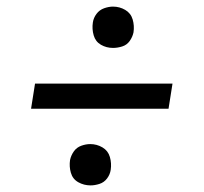

<svg xmlns="http://www.w3.org/2000/svg" viewBox="-20 -631 616 581"><path d="M322 -486Q336 -486 350 -490.5Q364 -495 372.5 -507Q381 -519 384 -533Q387 -553 381.5 -572Q376 -591 359 -601Q342 -611 322 -611Q309 -611 295 -606Q281 -601 272 -589Q263 -577 261 -563Q258 -543 263.5 -524Q269 -505 285.5 -495.5Q302 -486 322 -486ZM490 -302 502 -378H86L74 -302ZM254 -70Q267 -70 281 -74.5Q295 -79 304 -91Q313 -103 315 -117Q318 -137 312.5 -156Q307 -175 290 -185Q273 -195 253 -195Q240 -195 226 -190Q212 -185 203.5 -173Q195 -161 192 -147Q189 -127 194.5 -108Q200 -89 217 -79.5Q234 -70 254 -70Z"/></svg>

Font: Iosevka Sparkle
Style: Italic
Weight: 400
Italic angle: -9°
Designer: Belleve Invis
Foundry: Belleve Invis
Version: Version 4.5.0; ttfautohint (v1.8.3)